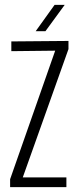

<svg xmlns="http://www.w3.org/2000/svg" viewBox="-20 -768 319 788"><path d="M21.5 0V-32.5L206.5 -560L26.5 -558V-598L261 -600V-566.5L73.5 -40H252.5V0ZM126.5 -640 204 -748H245.5L166.5 -640Z"/></svg>

Font: Big Shoulders Text ExtraLight
Style: Regular
Weight: 250
Version: Version 2.002